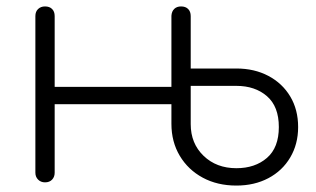

<svg xmlns="http://www.w3.org/2000/svg" viewBox="-20 -567 982 597"><path d="M715 10Q656 10 610.5 -14.5Q565 -39 539 -82.5Q513 -126 513 -182V-243H150V-30Q150 -17 142 -8.5Q134 0 120 0Q107 0 98.5 -8.5Q90 -17 90 -30V-517Q90 -531 98.5 -539Q107 -547 120 -547Q134 -547 142 -539Q150 -531 150 -517V-297H513V-518Q514 -532 522 -539.5Q530 -547 543 -547Q557 -547 565 -539Q573 -531 573 -517V-354H715Q771 -354 814.5 -331Q858 -308 882.5 -267Q907 -226 907 -172Q907 -119 882.5 -77.5Q858 -36 814.5 -13Q771 10 715 10ZM715 -44Q773 -44 810 -76Q847 -108 847 -172Q847 -236 810 -268Q773 -300 715 -300H573V-181Q573 -121 613 -82.5Q653 -44 715 -44Z"/></svg>

Font: ComfortaaLight
Style: Regular
Weight: 300
Designer: Johan Aakerlund
Foundry: Johan Aakerlund
Version: Version 3.104; ttfautohint (v1.8.1.43-b0c9)